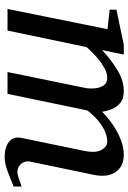

<svg xmlns="http://www.w3.org/2000/svg" viewBox="115 -649 546 816"><g transform="rotate(90 388.0 -241.0)"><path d="M772.9 -25.9Q747.6 -15.6 711.9 -1.7Q676.3 12.2 647 12.2Q606.4 12.2 583 -5.9Q559.6 -23.9 565.9 -58.1L621.1 -325.2Q631.3 -375.5 616.9 -399.7Q602.5 -423.8 583 -423.8Q552.7 -423.8 524.7 -407.2Q496.6 -390.6 476.3 -370.1Q456.1 -349.6 449.2 -337.9L378.9 0H286.1L353 -326.2Q357.4 -347.7 355.5 -370.4Q353.5 -393.1 343 -408.4Q332.5 -423.8 311 -423.8Q287.6 -423.8 261 -407Q234.4 -390.1 212.4 -369.4Q190.4 -348.6 180.2 -335.9L109.9 0H18.1L104 -424.8L21 -434.1V-462.9L170.9 -494.1H211.9L192.9 -401.9Q230 -437.5 275.9 -465.8Q321.8 -494.1 366.2 -494.1Q399.9 -494.1 418.2 -478.5Q436.5 -462.9 444.6 -441.4Q452.6 -419.9 455.1 -401.9Q479 -426.3 509.8 -447.3Q540.5 -468.3 573.7 -481.2Q606.9 -494.1 637.2 -494.1Q687.5 -494.1 711.2 -459.5Q734.9 -424.8 723.1 -367.2L667 -97.2Q662.6 -73.2 676.5 -57.6Q690.4 -42 710 -42Q722.2 -42 738.3 -47.9Q754.4 -53.7 772.9 -60.1Z"/></g></svg>

Font: Charis
Style: Italic
Weight: 400
Italic angle: -11°
Designer: Walt Agee, Miriam Martin, Annie Olsen, Victor Gaultney, Lorna Priest, Alan Ward, Bob Hallissy, Martin Hosken, Sharon Cor
Foundry: SIL Global
Version: Version 7.000